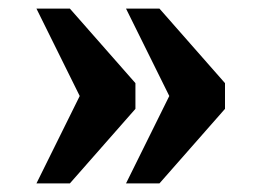

<svg xmlns="http://www.w3.org/2000/svg" viewBox="-20 -494 610 448"><path d="M274 -66 375 -270 274 -474H352L505 -300V-240L352 -66ZM65 -66 166 -270 65 -474H143L296 -300V-240L143 -66Z"/></svg>

Font: Noto Serif Thai ExtraBold
Style: Regular
Weight: 800
Version: Version 2.001